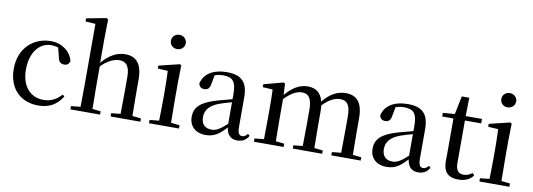

<svg xmlns="http://www.w3.org/2000/svg" viewBox="-62 -1205 4486 1615"><g transform="rotate(10 2181.5 -397.0)"><path d="M300 15C399 15 460 -25 506 -98L489 -111C447 -63 396 -39 337 -39C225 -39 148 -122 148 -266C148 -414 224 -504 324 -504C344 -504 363 -501 383 -494L402 -420C407 -378 427 -362 458 -362C482 -362 498 -374 505 -400C484 -481 409 -537 315 -537C172 -537 46 -436 46 -254C46 -84 152 15 300 15Z M995 0H1172V-28L1098 -36C1097 -91 1096 -174 1096 -230V-346C1096 -483 1041 -537 951 -537C882 -537 818 -505 753 -430V-644L756 -800L741 -809L572 -777V-750L657 -745V-230L655 -36L575 -28V0H828V-28L757 -36L755 -230V-399C815 -459 869 -479 910 -479C965 -479 999 -446 999 -352V-230C999 -174 998 -92 997 -36L918 -28V0Z M1370 -655C1405 -655 1434 -680 1434 -716C1434 -751 1405 -777 1370 -777C1335 -777 1307 -751 1307 -716C1307 -680 1335 -655 1370 -655ZM1325 0H1502V-28L1428 -36L1426 -230V-382L1429 -526L1416 -534L1239 -491V-466L1325 -461C1327 -411 1329 -362 1329 -294V-230C1329 -176 1328 -92 1326 -36L1246 -28V0Z M2000 14C2044 14 2076 -3 2098 -42L2082 -56C2065 -36 2053 -29 2037 -29C2011 -29 1997 -46 1997 -104V-355C1997 -483 1941 -537 1820 -537C1699 -537 1622 -486 1605 -402C1610 -377 1628 -363 1654 -363C1681 -363 1701 -378 1706 -420L1720 -493C1745 -502 1768 -505 1791 -505C1870 -505 1903 -475 1903 -365V-321C1861 -310 1815 -298 1776 -287C1638 -247 1590 -196 1590 -116C1590 -32 1650 15 1730 15C1804 15 1847 -17 1905 -80C1913 -21 1943 14 2000 14ZM1903 -111C1843 -55 1809 -38 1773 -38C1719 -38 1684 -68 1684 -130C1684 -189 1717 -232 1798 -263C1828 -274 1865 -285 1903 -295Z M2880 0H3054V-28L2981 -36L2979 -230V-347C2979 -481 2928 -537 2833 -537C2764 -537 2701 -505 2641 -431C2623 -505 2577 -537 2509 -537C2440 -537 2379 -501 2320 -431L2315 -526L2302 -534L2136 -490V-465L2221 -460C2223 -410 2224 -363 2224 -296V-230L2222 -36L2142 -28V0H2396V-28L2323 -36L2321 -230V-396C2377 -454 2426 -479 2471 -479C2524 -479 2555 -443 2555 -348V-230L2553 -36L2474 -28V0H2725V-28L2652 -36L2650 -230V-348C2650 -367 2649 -384 2647 -399C2702 -457 2752 -479 2796 -479C2852 -479 2883 -447 2883 -348V-230L2881 -36L2803 -28V0Z M3545 14C3589 14 3621 -3 3643 -42L3627 -56C3610 -36 3598 -29 3582 -29C3556 -29 3542 -46 3542 -104V-355C3542 -483 3486 -537 3365 -537C3244 -537 3167 -486 3150 -402C3155 -377 3173 -363 3199 -363C3226 -363 3246 -378 3251 -420L3265 -493C3290 -502 3313 -505 3336 -505C3415 -505 3448 -475 3448 -365V-321C3406 -310 3360 -298 3321 -287C3183 -247 3135 -196 3135 -116C3135 -32 3195 15 3275 15C3349 15 3392 -17 3450 -80C3458 -21 3488 14 3545 14ZM3448 -111C3388 -55 3354 -38 3318 -38C3264 -38 3229 -68 3229 -130C3229 -189 3262 -232 3343 -263C3373 -274 3410 -285 3448 -295Z M3889 15C3947 15 3988 -5 4016 -42L4001 -60C3974 -42 3955 -33 3926 -33C3883 -33 3859 -59 3859 -119V-484H3998V-522H3859L3862 -679H3798L3766 -523L3665 -515V-484H3761V-215C3761 -178 3760 -155 3760 -122C3760 -28 3802 15 3889 15Z M4192 -655C4227 -655 4256 -680 4256 -716C4256 -751 4227 -777 4192 -777C4157 -777 4129 -751 4129 -716C4129 -680 4157 -655 4192 -655ZM4147 0H4324V-28L4250 -36L4248 -230V-382L4251 -526L4238 -534L4061 -491V-466L4147 -461C4149 -411 4151 -362 4151 -294V-230C4151 -176 4150 -92 4148 -36L4068 -28V0Z"/></g></svg>

Font: Noto Serif HK Medium
Style: Regular
Weight: 500
Designer: Ryoko NISHIZUKA 西塚涼子 (kana & ideographs); Frank Grießhammer (Latin, Greek & Cyrillic); Wenlong ZHANG 张文龙 (bopomofo); San
Foundry: Adobe
Version: Version 2.001;hotconv 1.1.0;makeotfexe 2.6.0